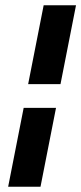

<svg xmlns="http://www.w3.org/2000/svg" viewBox="-20 -640 309 730"><path d="M11 70H134L193 -230H70ZM87 -320H210L269 -620H146Z"/></svg>

Font: Charger EcoBlack
Style: Obl
Weight: 1000
Designer: Jasper
Foundry: Cannot Into Space Fonts
Version: Version 1.1